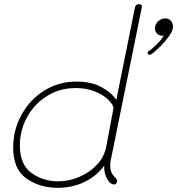

<svg xmlns="http://www.w3.org/2000/svg" viewBox="-20 -891 847 918"><path d="M43 -186Q43 -269 82.5 -341.5Q122 -414 191 -457.5Q260 -501 345 -501Q418 -501 467 -473.5Q516 -446 536 -413L625 -854Q628 -871 644 -871Q661 -871 658 -856L510 -127Q507 -114 507 -102Q507 -79 513 -66.5Q519 -54 529.5 -43.5Q540 -33 540 -26Q540 -21 536.5 -15Q533 -9 526 -9Q507 -9 492 -36Q477 -63 478 -99Q443 -50 385 -21.5Q327 7 256 7Q170 7 106.5 -37.5Q43 -82 43 -186ZM488 -190 523 -376Q518 -395 494.5 -417Q471 -439 431.5 -454.5Q392 -470 342 -470Q265 -470 204 -431.5Q143 -393 109 -330Q75 -267 75 -196Q75 -104 130.5 -64Q186 -24 257 -24Q310 -24 360 -45.5Q410 -67 444.5 -104.5Q479 -142 488 -190ZM807 -762Q807 -744 787 -716.5Q767 -689 741.5 -664.5Q716 -640 704 -632Q699 -629 695 -629Q691 -629 688.5 -632Q686 -635 686 -640Q686 -643 690 -646Q705 -655 729.5 -679Q754 -703 763 -721Q761 -720 756 -720Q742 -720 731.5 -730Q721 -740 721 -755Q721 -775 736 -789Q751 -803 770 -803Q787 -803 797 -791.5Q807 -780 807 -762Z"/></svg>

Font: Mali ExtraLight
Style: Italic
Weight: 275
Italic angle: -10°
Version: Version 1.000; ttfautohint (v1.6)